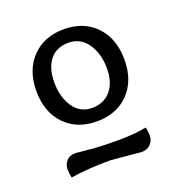

<svg xmlns="http://www.w3.org/2000/svg" viewBox="-82 -711 480 523"><g transform="rotate(-20 157.5 -449.5)"><path d="M243 -256 155 -264Q90 -264 40 -256Q37 -268 37 -281Q37 -294 46 -304.5Q55 -315 73 -315Q75 -315 109 -311.5Q143 -308 192.5 -308Q242 -308 276 -315Q279 -304 279 -290.5Q279 -277 269.5 -266.5Q260 -256 243 -256ZM285 -509Q285 -448 250 -412Q215 -376 157.5 -376Q100 -376 65 -412.5Q30 -449 30 -509.5Q30 -570 65 -606.5Q100 -643 157.5 -643Q215 -643 250 -606.5Q285 -570 285 -509ZM157.5 -415Q192 -415 212 -438.5Q232 -462 232 -503.5Q232 -545 212 -574.5Q192 -604 157 -604Q122 -604 103 -580.5Q84 -557 84 -515Q84 -473 103.5 -444Q123 -415 157.5 -415Z"/></g></svg>

Font: Overlock
Style: Regular
Weight: 400
Designer: Dario Muhafara
Foundry: Dario Manuel Muhafara
Version: Version 1.002